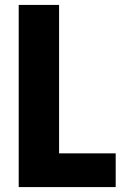

<svg xmlns="http://www.w3.org/2000/svg" viewBox="-20 -760 502 780"><path d="M56 -740H220V-137H450V0H56Z"/></svg>

Font: Encode Sans Compressed
Style: ExtraBold
Weight: 800
Designer: Pablo Impallari, Andres Torresi
Foundry: Pablo Impallari, Andres Torresi
Version: Version 1.000; ttfautohint (v1.00) -l 8 -r 50 -G 200 -x 14 -